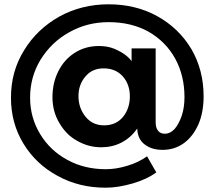

<svg xmlns="http://www.w3.org/2000/svg" viewBox="-20 -721 998 893"><path d="M716 -112C708 -121 704 -134 704 -152V-496H592V-436C588 -443 579 -453 565 -464C551 -475 533 -485 512 -494C490 -503 466 -507 440 -507C397 -507 360 -496 327 -475C294 -454 269 -425 251 -389C233 -353 224 -313 224 -269C224 -224 235 -184 256 -149C277 -113 304 -85 339 -66C374 -46 411 -36 451 -36C485 -36 516 -43 545 -58C574 -73 598 -94 618 -123L620 -105C625 -78 638 -58 659 -45C679 -31 705 -24 736 -24C773 -24 806 -34 835 -55C864 -76 886 -105 903 -143C919 -180 927 -224 927 -273C927 -354 908 -428 870 -493C831 -558 778 -609 711 -646C644 -683 568 -701 485 -701C402 -701 325 -682 256 -644C187 -605 132 -553 92 -487C51 -421 31 -348 31 -267C31 -188 50 -117 89 -53C128 11 181 61 248 97C315 134 389 152 472 152C511 152 553 145 598 132C642 119 678 102 707 81L664 6C637 25 607 40 572 50C537 61 503 66 472 66C407 66 347 52 294 23C240 -6 198 -46 167 -97C136 -148 120 -204 120 -267C120 -331 136 -390 169 -444C202 -497 246 -540 302 -571C357 -602 418 -618 485 -618C556 -618 618 -603 672 -573C725 -542 766 -501 795 -448C824 -395 838 -335 838 -270C838 -237 834 -208 825 -182C816 -156 805 -136 792 -121C778 -106 763 -99 747 -99C734 -99 723 -103 716 -112ZM378 -366C399 -391 427 -403 462 -403C499 -403 528 -391 551 -366C573 -341 584 -310 584 -273C584 -235 573 -203 552 -177C530 -151 501 -138 464 -138C429 -138 400 -151 378 -178C356 -205 345 -237 345 -274C345 -310 356 -341 378 -366Z"/></svg>

Font: Argentum Sans Medium
Style: Regular
Weight: 500
Designer: Julieta Ulanovsky
Foundry: Julieta Ulanovsky
Version: Version 5.001;January 29, 2019;FontCreator 11.5.0.2425 64-bi